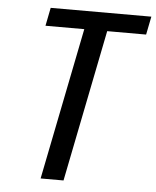

<svg xmlns="http://www.w3.org/2000/svg" viewBox="-52 -755 651 799"><g transform="rotate(5 274.0 -355.5)"><path d="M532.7 -634.8H370.1L243.2 0H147.5L274.4 -634.8H112.3L127.4 -710.9H547.9Z"/></g></svg>

Font: RobotoCondensed-Italic
Style: Italic
Weight: 400
Designer: Google
Version: Version 1.200311; 2013